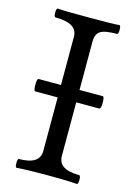

<svg xmlns="http://www.w3.org/2000/svg" viewBox="-105 -722 544 781"><g transform="rotate(15 166.5 -331.5)"><path d="M210.4 -90.8Q210.4 -33.7 298.3 -33.7Q304.7 -33.7 304.7 -15.1Q304.7 3.4 298.3 3.4Q256.3 0 171.9 0Q87.4 0 45.4 3.4Q39.1 3.4 39.1 -15.1Q39.1 -33.7 45.4 -33.7Q132.3 -33.7 132.3 -90.8V-316.4H38.1Q31.2 -316.4 31.2 -342.8Q31.2 -368.7 38.1 -368.7H132.3V-572.3Q132.3 -628.4 40 -628.4Q33.2 -628.4 33.2 -647Q33.2 -665.5 40 -665.5Q62 -663.1 169.2 -663.1Q276.4 -663.1 298.3 -665.5Q304.7 -665.5 304.7 -647Q304.7 -628.4 298.3 -628.4Q247.1 -628.4 228.8 -616.2Q210.4 -604 210.4 -572.3V-368.7H308.1Q314.9 -368.7 314.9 -342.8Q314.9 -316.4 307.1 -316.4H210.4Z"/></g></svg>

Font: Junicode
Style: Regular
Weight: 400
Designer: Peter S. Baker
Foundry: Briery Creek Software
Version: Version 0.7.2